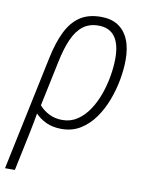

<svg xmlns="http://www.w3.org/2000/svg" viewBox="-120 -602 682 901"><g transform="rotate(10 221.0 -152.0)"><path d="M-32.7 237.3 82.5 -310.1Q98.1 -384.3 123.3 -435.5Q148.4 -486.8 188.2 -513.7Q228 -540.5 288.6 -540.5Q336.4 -540.5 369.1 -519.8Q401.9 -499 419.2 -459.2Q436.5 -419.4 436.5 -361.3Q436.5 -317.4 427.5 -267.1Q418.5 -216.8 400.1 -168Q381.8 -119.1 353.3 -78.9Q324.7 -38.6 285.6 -14.4Q246.6 9.8 195.8 9.8Q152.8 9.8 121.8 -5.1Q90.8 -20 70.8 -41.5Q66.9 -17.6 62.5 4.6Q58.1 26.9 53.2 51.3L14.2 237.3ZM192.4 -32.2Q231.9 -32.2 263.4 -53.2Q294.9 -74.2 318.4 -109.4Q341.8 -144.5 357.2 -187.7Q372.6 -231 380.1 -275.9Q387.7 -320.8 387.7 -360.8Q387.7 -427.7 361.8 -462.9Q335.9 -498 283.7 -498Q240.2 -498 210.2 -475.1Q180.2 -452.1 160.4 -407.5Q140.6 -362.8 127 -296.9L82 -83Q99.6 -61.5 127.9 -46.9Q156.2 -32.2 192.4 -32.2Z"/></g></svg>

Font: Open Sans SemiCondensed Light
Style: Italic
Weight: 300
Width: 4
Italic angle: -12°
Designer: Monotype Design Team
Foundry: Monotype Imaging Inc.
Version: Version 3.000